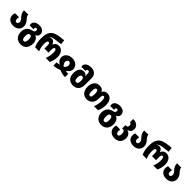

<svg xmlns="http://www.w3.org/2000/svg" viewBox="651 -3160 5800 5800"><g transform="rotate(45 3551.0 -260.0)"><path d="M280 10C427 10 526 -78 526 -211C526 -305 483 -360 440 -408C401 -452 365 -494 364 -553H184C184 -441 237 -383 281 -334C314 -297 343 -264 343 -211C343 -163 320 -129 278 -129C235 -129 214 -167 214 -220C214 -247 218 -273 225 -299H54C42 -265 36 -241 36 -198C36 -69 138 10 280 10Z M831 250C1002 250 1090 131 1090 -28C1090 -151 1041 -227 957 -262V-266C1029 -294 1048 -346 1048 -397C1048 -485 975 -563 832 -563C700 -563 618 -497 618 -401C618 -385 620 -368 625 -350H789C787 -361 786 -372 786 -381C786 -414 803 -437 832 -437C862 -437 878 -413 878 -382C878 -332 854 -311 786 -297C660 -270 575 -178 575 -28C575 133 672 250 831 250ZM833 111C779 111 758 59 758 -27C758 -115 780 -164 832 -164C887 -164 907 -115 907 -28C907 60 887 111 833 111Z M1209 0H1383C1345 -83 1327 -169 1327 -266C1327 -363 1346 -404 1385 -404C1422 -404 1436 -366 1436 -291V-172H1609V-291C1609 -364 1622 -404 1660 -404C1707 -404 1718 -342 1718 -269C1718 -176 1701 -84 1662 0H1836C1882 -100 1900 -168 1900 -274C1900 -430 1821 -543 1684 -543C1603 -543 1549 -502 1525 -428H1520C1497 -500 1446 -543 1384 -543C1351 -543 1317 -534 1295 -511H1291C1313 -559 1389 -578 1459 -591C1510 -600 1612 -613 1699 -623L1681 -770C1577 -762 1500 -750 1448 -740C1215 -696 1146 -562 1146 -334V-290C1146 -188 1164 -102 1209 0Z M1991 0C2086 0 2167 -26 2237 -56C2306 -26 2388 0 2485 0V-139C2453 -139 2415 -141 2369 -151V-155C2456 -204 2495 -275 2495 -345C2495 -453 2411 -563 2238 -563C2064 -563 1981 -453 1981 -345C1981 -275 2019 -204 2106 -155V-151C2057 -141 2022 -139 1991 -139ZM2238 -195C2191 -226 2162 -275 2162 -332C2162 -382 2187 -424 2238 -424C2289 -424 2314 -382 2314 -332C2314 -275 2285 -226 2238 -195Z M2833 10C2989 10 3077 -93 3077 -262V-555C3077 -684 2987 -770 2841 -770C2711 -770 2609 -710 2609 -610C2609 -598 2611 -584 2615 -571H2791C2790 -576 2789 -582 2789 -589C2789 -618 2806 -641 2841 -641C2878 -641 2896 -617 2896 -572V-544C2896 -513 2899 -490 2904 -456H2900C2870 -506 2829 -527 2764 -527C2651 -527 2577 -434 2577 -262C2577 -94 2671 10 2833 10ZM2833 -129C2776 -129 2759 -183 2759 -260C2759 -342 2786 -388 2829 -388C2887 -388 2907 -343 2907 -276V-251C2907 -173 2881 -129 2833 -129Z M3418 10C3584 10 3667 -109 3667 -269V-303C3667 -381 3678 -424 3723 -424C3766 -424 3780 -362 3780 -279C3780 -186 3762 -84 3724 0H3898C3943 -93 3961 -178 3961 -284C3961 -450 3880 -563 3744 -563C3665 -563 3612 -528 3584 -465H3580C3554 -528 3487 -563 3411 -563C3260 -563 3172 -452 3172 -278C3172 -107 3264 10 3418 10ZM3420 -129C3370 -129 3355 -181 3355 -277C3355 -375 3372 -424 3419 -424C3469 -424 3484 -375 3484 -278C3484 -180 3469 -129 3420 -129Z M4274 250C4445 250 4533 131 4533 -28C4533 -151 4484 -227 4400 -262V-266C4472 -294 4491 -346 4491 -397C4491 -485 4418 -563 4275 -563C4143 -563 4061 -497 4061 -401C4061 -385 4063 -368 4068 -350H4232C4230 -361 4229 -372 4229 -381C4229 -414 4246 -437 4275 -437C4305 -437 4321 -413 4321 -382C4321 -332 4297 -311 4229 -297C4103 -270 4018 -178 4018 -28C4018 133 4115 250 4274 250ZM4276 111C4222 111 4201 59 4201 -27C4201 -115 4223 -164 4275 -164C4330 -164 4350 -115 4350 -28C4350 60 4330 111 4276 111Z M4847 250C5005 250 5098 149 5098 4C5098 -117 5031 -183 4949 -201V-204C5031 -224 5081 -281 5081 -371C5081 -483 4989 -563 4837 -563V-424C4881 -424 4900 -388 4900 -346C4900 -302 4883 -265 4833 -265H4803V-127H4836C4886 -127 4915 -88 4915 -9C4915 66 4896 111 4847 111C4800 111 4779 63 4779 7C4779 -15 4782 -39 4786 -61H4614C4605 -33 4599 -5 4599 28C4599 153 4693 250 4847 250Z M5413 10C5560 10 5659 -78 5659 -211C5659 -305 5616 -360 5573 -408C5534 -452 5498 -494 5497 -553H5317C5317 -441 5370 -383 5414 -334C5447 -297 5476 -264 5476 -211C5476 -163 5453 -129 5411 -129C5368 -129 5347 -167 5347 -220C5347 -247 5351 -273 5358 -299H5187C5175 -265 5169 -241 5169 -198C5169 -69 5271 10 5413 10Z M5804 0H5978C5940 -83 5922 -169 5922 -266C5922 -363 5941 -404 5980 -404C6017 -404 6031 -366 6031 -291V-172H6204V-291C6204 -364 6217 -404 6255 -404C6302 -404 6313 -342 6313 -269C6313 -176 6296 -84 6257 0H6431C6477 -100 6495 -168 6495 -274C6495 -430 6416 -543 6279 -543C6198 -543 6144 -502 6120 -428H6115C6092 -500 6041 -543 5979 -543C5946 -543 5912 -534 5890 -511H5886C5908 -559 5984 -578 6054 -591C6105 -600 6207 -613 6294 -623L6276 -770C6172 -762 6095 -750 6043 -740C5810 -696 5741 -562 5741 -334V-290C5741 -188 5759 -102 5804 0Z M6815 10C6962 10 7061 -78 7061 -211C7061 -305 7018 -360 6975 -408C6936 -452 6900 -494 6899 -553H6719C6719 -441 6772 -383 6816 -334C6849 -297 6878 -264 6878 -211C6878 -163 6855 -129 6813 -129C6770 -129 6749 -167 6749 -220C6749 -247 6753 -273 6760 -299H6589C6577 -265 6571 -241 6571 -198C6571 -69 6673 10 6815 10Z"/></g></svg>

Font: Noto Sans Georgian SemiCondensed Black
Style: Regular
Weight: 900
Width: 4
Designer: Monotype Design Team, Akaki Razmadze
Foundry: Google LLC
Version: Version 2.005